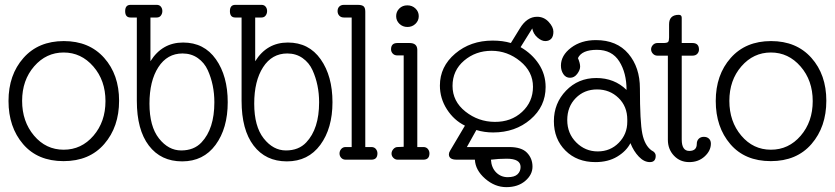

<svg xmlns="http://www.w3.org/2000/svg" viewBox="-20 -657 3435 790"><path d="M15 -241.5Q15 -349 76.5 -418.5Q138 -488 242.5 -488Q347 -488 408.5 -419Q470 -350 470 -242.5Q470 -135 409 -64.5Q348 6 241.5 6Q135 6 75 -64Q15 -134 15 -241.5ZM120 -99Q169 -41 242 -41Q315 -41 364.5 -98.5Q414 -156 414 -241Q414 -326 364 -383.5Q314 -441 242 -441Q170 -441 120.5 -384Q71 -327 71 -242Q71 -157 120 -99Z M599 -405Q647 -482 733.5 -482Q820 -482 868.5 -413Q917 -344 917 -236.5Q917 -129 867 -61Q817 7 729.5 7Q642 7 592.5 -58Q543 -123 543 -242V-585H517Q495 -585 495 -611Q495 -637 517 -637H625Q636 -637 642 -629.5Q648 -622 648 -611.5Q648 -601 642 -593Q636 -585 625 -585H599ZM809 -71Q862 -127 862 -236Q862 -308 835 -368Q821 -399 794 -418Q767 -437 731 -437Q668 -437 631.5 -380.5Q595 -324 595 -230.5Q595 -137 634 -87.5Q673 -38 725.5 -38Q778 -38 809 -71Z M1030 -405Q1078 -482 1164.5 -482Q1251 -482 1299.5 -413Q1348 -344 1348 -236.5Q1348 -129 1298 -61Q1248 7 1160.5 7Q1073 7 1023.5 -58Q974 -123 974 -242V-585H948Q926 -585 926 -611Q926 -637 948 -637H1056Q1067 -637 1073 -629.5Q1079 -622 1079 -611.5Q1079 -601 1073 -593Q1067 -585 1056 -585H1030ZM1240 -71Q1293 -127 1293 -236Q1293 -308 1266 -368Q1252 -399 1225 -418Q1198 -437 1162 -437Q1099 -437 1062.5 -380.5Q1026 -324 1026 -230.5Q1026 -137 1065 -87.5Q1104 -38 1156.5 -38Q1209 -38 1240 -71Z M1427 -585H1395Q1383 -585 1376 -592.5Q1369 -600 1369 -611.5Q1369 -623 1376 -630Q1383 -637 1395 -637H1452Q1469 -637 1476 -631Q1483 -625 1483 -609V-52H1508Q1520 -52 1526.5 -44Q1533 -36 1533 -26Q1533 0 1508 0H1402Q1391 0 1384 -7.5Q1377 -15 1377 -25.5Q1377 -36 1384 -44Q1391 -52 1402 -52H1427Z M1641 -429H1615Q1603 -429 1596 -436.5Q1589 -444 1589 -454Q1589 -480 1615 -480H1665Q1696 -480 1697 -453V-52H1722Q1734 -52 1740.5 -44Q1747 -36 1747 -26Q1747 0 1722 0H1616Q1606 0 1598.5 -7.5Q1591 -15 1591 -25Q1591 -35 1598.5 -43.5Q1606 -52 1616 -52L1641 -53ZM1656 -635Q1676 -635 1689.5 -622Q1703 -609 1703 -590.5Q1703 -572 1689.5 -559Q1676 -546 1656.5 -546Q1637 -546 1623.5 -559Q1610 -572 1610 -590.5Q1610 -609 1623 -622Q1636 -635 1656 -635Z M2122 30Q2122 -4 2065 -4Q2032 -4 2000 0Q2002 33 2021.5 52.5Q2041 72 2069 72Q2097 72 2109.5 60Q2122 48 2122 30ZM2015.5 -155.5Q2083 -155 2128 -196.5Q2173 -238 2173 -300Q2173 -362 2120.5 -405Q2068 -448 2002.5 -448Q1937 -448 1889.5 -407.5Q1842 -367 1842 -303.5Q1842 -240 1895 -198Q1948 -156 2015.5 -155.5ZM2225 -299Q2225 -219 2162.5 -165.5Q2100 -112 2009 -112Q1973 -112 1940 -122L1901 -52H2075Q2126 -52 2148.5 -28.5Q2171 -5 2171 28.5Q2171 62 2141 87.5Q2111 113 2063.5 113Q2016 113 1976 78Q1936 43 1934 0H1859Q1827 0 1827 -22Q1827 -29 1832 -37L1893 -140Q1848 -162 1819 -207Q1790 -252 1790 -305Q1790 -383 1853 -436.5Q1916 -490 2007 -490Q2049 -490 2082 -480L2119 -540Q2148 -588 2190 -588Q2218 -588 2237.5 -567Q2257 -546 2257 -526.5Q2257 -507 2248 -497.5Q2239 -488 2223.5 -488Q2208 -488 2191 -503Q2174 -518 2170 -540L2122 -463Q2169 -436 2197 -393.5Q2225 -351 2225 -299Z M2432 -492Q2518 -492 2565.5 -436Q2613 -380 2613 -293Q2613 -155 2623 -106.5Q2633 -58 2661 -38Q2678 -30 2678 -16Q2678 10 2654 10Q2630 10 2608.5 -12.5Q2587 -35 2574 -68Q2557 -35 2519.5 -12.5Q2482 10 2430 10Q2354 10 2306.5 -37.5Q2259 -85 2259 -158.5Q2259 -232 2309 -284Q2359 -336 2433.5 -336Q2508 -336 2558 -287Q2558 -357 2528 -404.5Q2498 -452 2436 -452Q2374 -452 2358 -418Q2367 -397 2367 -383Q2367 -369 2355 -353Q2343 -337 2325.5 -337Q2308 -337 2298 -352Q2288 -367 2288 -387Q2288 -429 2329.5 -460.5Q2371 -492 2432 -492ZM2561 -156V-165Q2561 -219 2525 -254Q2489 -289 2436.5 -289Q2384 -289 2349 -253.5Q2314 -218 2314 -163Q2314 -108 2351 -71Q2388 -34 2439.5 -34Q2491 -34 2526 -69.5Q2561 -105 2561 -156Z M2905 -66Q2905 -37 2879.5 -13.5Q2854 10 2816 10Q2778 10 2753 -16.5Q2728 -43 2728 -82V-428H2685Q2674 -428 2666.5 -436Q2659 -444 2659 -454Q2659 -464 2666.5 -472Q2674 -480 2685 -480H2709Q2725 -480 2729 -484.5Q2733 -489 2733 -503V-557Q2733 -596 2773 -596Q2785 -596 2785 -584V-480H2829Q2856 -480 2856 -453Q2856 -443 2849 -435.5Q2842 -428 2829 -428H2785V-83Q2785 -36 2816 -36Q2847 -36 2847 -65Q2847 -78 2855 -86Q2863 -94 2876 -94Q2889 -94 2897 -86.5Q2905 -79 2905 -66Z M2925 -241.5Q2925 -349 2986.5 -418.5Q3048 -488 3152.5 -488Q3257 -488 3318.5 -419Q3380 -350 3380 -242.5Q3380 -135 3319 -64.5Q3258 6 3151.5 6Q3045 6 2985 -64Q2925 -134 2925 -241.5ZM3030 -99Q3079 -41 3152 -41Q3225 -41 3274.5 -98.5Q3324 -156 3324 -241Q3324 -326 3274 -383.5Q3224 -441 3152 -441Q3080 -441 3030.5 -384Q2981 -327 2981 -242Q2981 -157 3030 -99Z"/></svg>

Font: Glass Antiqua
Style: Regular
Weight: 400
Version: 1.001